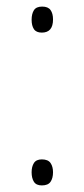

<svg xmlns="http://www.w3.org/2000/svg" viewBox="-20 -555 255 583"><path d="M76 -495Q76 -513 83 -524Q90 -535 108 -535Q126 -535 133.5 -524.5Q141 -514 141 -496Q141 -456 107 -456Q90 -456 83 -466.5Q76 -477 76 -495ZM76 -32Q76 -49 83 -60Q90 -71 107 -71Q126 -71 133.5 -60Q141 -49 141 -32Q141 -14 133.5 -3Q126 8 107 8Q90 8 83 -3Q76 -14 76 -32Z"/></svg>

Font: Noto Sans Arabic UI SmCn XLt
Style: Regular
Weight: 200
Width: 4
Designer: Monotype Design Team, Nadine Chahine and Nizar Qandah
Foundry: Monotype Imaging Inc.
Version: Version 2.010; ttfautohint (v1.8.4.7-5d5b)